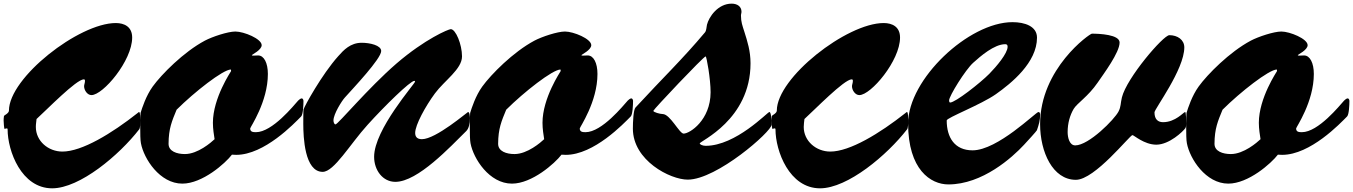

<svg xmlns="http://www.w3.org/2000/svg" viewBox="-20 -963 7463 1059"><path d="M17.1 -254.9C20.5 -254.9 22 -253.4 22 -249.5C22 -130.4 98.1 75.7 267.6 75.7C420.4 75.7 638.2 -107.9 748 -250C753.4 -256.8 753.9 -282.2 753.9 -300.8C753.9 -311 753.9 -345.2 747.1 -345.2C744.6 -345.2 741.7 -341.8 739.3 -339.8C596.7 -227.1 432.1 -127 324.2 -127C246.1 -127 177.7 -185.1 177.7 -262.7C177.7 -280.3 180.2 -289.6 181.6 -306.6C237.8 -357.4 400.9 -525.4 442.4 -525.4C447.3 -525.4 448.7 -522 448.7 -516.6C448.7 -505.9 443.8 -495.1 443.8 -487.8C443.8 -464.8 461.9 -438.5 484.4 -438.5C548.3 -438.5 709 -627.9 709 -755.9C709 -815.4 666 -835.9 618.7 -835.9C415 -835.9 29.8 -534.7 29.3 -353C29.3 -337.9 2.4 -326.7 2 -323.7C0.5 -313 0 -306.2 0 -298.3C0 -290 2.4 -252 5.4 -252C6.8 -252 12.7 -254.9 17.1 -254.9Z M1000 -113.3C955.1 -113.3 909.7 -128.4 909.7 -169.9C910.2 -254.4 928.2 -294.9 954.1 -357.9C1051.8 -455.1 1210.4 -579.6 1253.4 -579.6C1254.4 -579.6 1254.4 -574.2 1254.4 -570.8C1254.4 -568.8 1154.3 -423.3 1154.3 -285.6C1154.3 -250.5 1160.2 -218.3 1163.6 -195.3C1145 -177.7 1071.3 -113.3 1000 -113.3ZM757.3 -172.9C773.4 -87.4 861.3 49.8 985.8 49.8C1096.7 49.8 1222.7 -62 1259.3 -109.9C1266.1 -109.4 1275.4 -108.9 1282.7 -108.9C1438.5 -108.9 1603 -282.2 1641.1 -320.8C1651.4 -331.1 1653.8 -382.8 1653.8 -406.2C1653.8 -413.1 1649.4 -420.4 1644.5 -420.4C1637.7 -420.4 1628.9 -412.6 1624.5 -408.2C1601.1 -382.3 1482.4 -233.9 1391.6 -233.9C1374.5 -233.9 1359.9 -235.8 1359.9 -254.4C1359.9 -261.7 1457.5 -400.4 1457.5 -555.2C1457.5 -615.7 1436 -657.2 1403.8 -657.2C1394.5 -657.2 1381.3 -656.2 1375.5 -656.2C1372.1 -656.2 1369.1 -657.2 1369.1 -659.2C1369.1 -661.6 1423.3 -687 1423.3 -713.9C1423.3 -749 1325.2 -789.1 1278.3 -789.1C1236.8 -789.1 1151.4 -760.7 1109.9 -738.8C992.7 -676.3 870.6 -552.7 822.3 -485.8C785.2 -434.6 763.7 -367.2 755.4 -340.3C754.9 -339.4 753.4 -304.2 753.4 -265.6C753.4 -228.5 753.9 -189 757.3 -172.9Z M2043.5 -98.1C2043.5 -23.9 2091.3 40 2160.6 40C2284.7 40 2464.8 -154.8 2551.8 -240.2C2565.9 -254.4 2571.8 -281.2 2571.8 -310.5C2571.8 -319.8 2570.8 -345.2 2561.5 -345.2C2558.1 -345.2 2384.3 -195.3 2307.1 -195.3C2275.4 -195.3 2270 -214.4 2270 -230C2270 -273.9 2326.7 -377 2378.9 -447.8C2431.2 -518.6 2528.3 -581.5 2528.3 -651.9C2528.3 -717.8 2493.7 -802.2 2466.3 -802.2C2454.1 -802.2 2324.7 -748.5 2166.5 -612.3C2009.3 -476.1 1843.8 -276.9 1830.6 -276.9C1823.2 -276.9 1819.3 -289.6 1819.3 -298.8C1819.3 -334 1865.2 -406.7 1882.3 -425.3C1928.2 -476.6 2082.5 -639.2 2082.5 -681.6C2082.5 -712.9 2020.5 -727.1 1975.1 -727.1C1912.6 -727.1 1875 -686.5 1845.7 -653.3C1755.4 -552.7 1658.7 -376.5 1654.3 -359.4C1652.8 -354 1652.8 -290 1652.8 -280.3C1652.8 -207.5 1659.7 -15.1 1759.8 -15.1C1822.8 -15.1 1910.6 -168 2007.8 -274.9C2100.1 -377 2242.7 -517.1 2265.6 -517.1C2267.1 -517.1 2269.5 -515.1 2269.5 -513.2C2269.5 -502 2043.5 -249 2043.5 -98.1Z M2817.9 -113.3C2772.9 -113.3 2727.5 -128.4 2727.5 -169.9C2728 -254.4 2746.1 -294.9 2772 -357.9C2869.6 -455.1 3028.3 -579.6 3071.3 -579.6C3072.3 -579.6 3072.3 -574.2 3072.3 -570.8C3072.3 -568.8 2972.2 -423.3 2972.2 -285.6C2972.2 -250.5 2978 -218.3 2981.4 -195.3C2962.9 -177.7 2889.2 -113.3 2817.9 -113.3ZM2575.2 -172.9C2591.3 -87.4 2679.2 49.8 2803.7 49.8C2914.6 49.8 3040.5 -62 3077.1 -109.9C3084 -109.4 3093.3 -108.9 3100.6 -108.9C3256.3 -108.9 3420.9 -282.2 3459 -320.8C3469.2 -331.1 3471.7 -382.8 3471.7 -406.2C3471.7 -413.1 3467.3 -420.4 3462.4 -420.4C3455.6 -420.4 3446.8 -412.6 3442.4 -408.2C3418.9 -382.3 3300.3 -233.9 3209.5 -233.9C3192.4 -233.9 3177.7 -235.8 3177.7 -254.4C3177.7 -261.7 3275.4 -400.4 3275.4 -555.2C3275.4 -615.7 3253.9 -657.2 3221.7 -657.2C3212.4 -657.2 3199.2 -656.2 3193.4 -656.2C3189.9 -656.2 3187 -657.2 3187 -659.2C3187 -661.6 3241.2 -687 3241.2 -713.9C3241.2 -749 3143.1 -789.1 3096.2 -789.1C3054.7 -789.1 2969.2 -760.7 2927.7 -738.8C2810.5 -676.3 2688.5 -552.7 2640.1 -485.8C2603 -434.6 2581.5 -367.2 2573.2 -340.3C2572.8 -339.4 2571.3 -304.2 2571.3 -265.6C2571.3 -228.5 2571.8 -189 2575.2 -172.9Z M3750.5 -226.1C3727.1 -226.1 3676.3 -334 3634.8 -334C3620.6 -334 3583.5 -344.2 3583.5 -351.6C3583.5 -358.4 3860.8 -651.9 3872.1 -651.9C3877.4 -651.9 3899.4 -527.3 3899.4 -454.1C3898.9 -300.3 3784.7 -226.1 3750.5 -226.1ZM3470.7 -253.4C3470.7 -78.1 3676.3 27.8 3773.4 27.8C3933.6 27.8 4235.8 -237.8 4235.8 -274.9C4235.8 -302.7 4233.4 -345.2 4223.6 -345.2C4213.4 -345.2 4039.1 -158.7 3872.1 -158.7C3855 -158.7 3839.4 -166.5 3839.4 -171.9C3839.4 -184.6 4119.6 -301.8 4119.6 -613.8C4119.6 -681.6 4102.5 -734.4 4085.4 -788.6C4074.7 -821.8 4066.9 -842.3 4066.9 -877C4066.9 -885.7 4069.8 -890.1 4069.8 -898.4C4069.8 -926.3 4047.4 -942.9 4015.6 -942.9C3939 -942.9 3889.6 -868.7 3879.4 -826.7C3876 -811 3876.5 -794.4 3868.2 -784.2C3743.2 -635.3 3633.8 -531.2 3484.9 -369.6C3473.6 -357.4 3470.7 -289.6 3470.7 -253.4Z M4252.4 -254.9C4255.9 -254.9 4257.3 -253.4 4257.3 -249.5C4257.3 -130.4 4333.5 75.7 4502.9 75.7C4655.8 75.7 4873.5 -107.9 4983.4 -250C4988.8 -256.8 4989.3 -282.2 4989.3 -300.8C4989.3 -311 4989.3 -345.2 4982.4 -345.2C4980 -345.2 4977.1 -341.8 4974.6 -339.8C4832 -227.1 4667.5 -127 4559.6 -127C4481.4 -127 4413.1 -185.1 4413.1 -262.7C4413.1 -280.3 4415.5 -289.6 4417 -306.6C4473.1 -357.4 4636.2 -525.4 4677.7 -525.4C4682.6 -525.4 4684.1 -522 4684.1 -516.6C4684.1 -505.9 4679.2 -495.1 4679.2 -487.8C4679.2 -464.8 4697.3 -438.5 4719.7 -438.5C4783.7 -438.5 4944.3 -627.9 4944.3 -755.9C4944.3 -815.4 4901.4 -835.9 4854 -835.9C4650.4 -835.9 4265.1 -534.7 4264.6 -353C4264.6 -337.9 4237.8 -326.7 4237.3 -323.7C4235.8 -313 4235.4 -306.2 4235.4 -298.3C4235.4 -290 4237.8 -252 4240.7 -252C4242.2 -252 4248 -254.9 4252.4 -254.9Z M5220.7 -397.5C5215.8 -397.5 5214.8 -404.3 5214.8 -409.2C5214.8 -433.1 5304.7 -578.1 5347.7 -616.7C5387.7 -652.8 5463.9 -719.2 5524.4 -719.2C5534.2 -719.2 5537.6 -714.4 5537.6 -705.1C5537.6 -668.5 5476.1 -596.2 5437 -556.2C5385.7 -504.4 5249 -397.5 5220.7 -397.5ZM4988.8 -282.2C4988.8 -27.8 5112.8 54.2 5210.9 54.2C5398.9 54.2 5563.5 -94.7 5627.9 -164.1C5649.9 -187.5 5696.8 -239.3 5699.2 -244.6C5710.4 -276.4 5716.8 -300.3 5716.8 -330.1C5716.8 -339.4 5714.4 -345.2 5707.5 -345.2C5693.8 -345.2 5482.9 -133.8 5344.2 -133.8C5245.6 -133.8 5201.7 -204.6 5201.7 -298.8C5201.7 -313.5 5391.6 -386.2 5472.7 -443.4C5559.1 -504.4 5699.7 -618.2 5699.7 -755.4C5699.7 -817.9 5632.8 -840.8 5564.5 -840.8C5322.8 -840.8 4988.8 -525.9 4988.8 -282.2Z M5716.8 -278.3C5716.8 -125.5 5786.1 28.8 5914.1 28.8C6019 28.8 6211.9 -217.8 6226.1 -217.8C6234.4 -217.8 6290 -165.5 6357.4 -165C6429.7 -165 6505.4 -238.3 6518.1 -256.3C6522 -262.7 6522.5 -271.5 6522.5 -280.3C6522.5 -293.9 6522.5 -345.2 6516.6 -345.2C6508.8 -345.2 6463.9 -289.1 6395 -289.1C6368.7 -289.1 6347.7 -303.2 6347.7 -343.3C6347.7 -362.3 6512.2 -579.6 6512.2 -701.7C6512.2 -743.7 6474.6 -769 6429.7 -769C6396.5 -769 6194.3 -533.2 6168 -425.8C6159.7 -391.6 6163.6 -376 6149.4 -348.1C6127.4 -304.7 5985.4 -161.1 5910.6 -161.1C5877.9 -161.1 5868.7 -206.1 5868.7 -234.4C5868.7 -283.7 5881.3 -327.1 5901.9 -362.3C5921.4 -394.5 5981.4 -430.2 6034.2 -507.3C6067.9 -556.6 6155.3 -673.3 6155.3 -728.5C6155.3 -772.5 6043.9 -777.3 6002.4 -777.3C5990.7 -777.3 5716.8 -585 5716.8 -278.3Z M6769 -113.3C6724.1 -113.3 6678.7 -128.4 6678.7 -169.9C6679.2 -254.4 6697.3 -294.9 6723.1 -357.9C6820.8 -455.1 6979.5 -579.6 7022.5 -579.6C7023.4 -579.6 7023.4 -574.2 7023.4 -570.8C7023.4 -568.8 6923.3 -423.3 6923.3 -285.6C6923.3 -250.5 6929.2 -218.3 6932.6 -195.3C6914.1 -177.7 6840.3 -113.3 6769 -113.3ZM6526.4 -172.9C6542.5 -87.4 6630.4 49.8 6754.9 49.8C6865.7 49.8 6991.7 -62 7028.3 -109.9C7035.2 -109.4 7044.4 -108.9 7051.8 -108.9C7207.5 -108.9 7372.1 -282.2 7410.2 -320.8C7420.4 -331.1 7422.9 -382.8 7422.9 -406.2C7422.9 -413.1 7418.5 -420.4 7413.6 -420.4C7406.7 -420.4 7397.9 -412.6 7393.6 -408.2C7370.1 -382.3 7251.5 -233.9 7160.6 -233.9C7143.6 -233.9 7128.9 -235.8 7128.9 -254.4C7128.9 -261.7 7226.6 -400.4 7226.6 -555.2C7226.6 -615.7 7205.1 -657.2 7172.9 -657.2C7163.6 -657.2 7150.4 -656.2 7144.5 -656.2C7141.1 -656.2 7138.2 -657.2 7138.2 -659.2C7138.2 -661.6 7192.4 -687 7192.4 -713.9C7192.4 -749 7094.2 -789.1 7047.4 -789.1C7005.9 -789.1 6920.4 -760.7 6878.9 -738.8C6761.7 -676.3 6639.6 -552.7 6591.3 -485.8C6554.2 -434.6 6532.7 -367.2 6524.4 -340.3C6523.9 -339.4 6522.5 -304.2 6522.5 -265.6C6522.5 -228.5 6522.9 -189 6526.4 -172.9Z"/></svg>

Font: Bodega Script
Style: Medium
Weight: 500
Italic angle: 39.7°
Version: Version 001.000